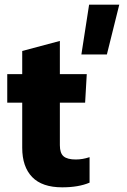

<svg xmlns="http://www.w3.org/2000/svg" viewBox="-20 -791 545 821"><path d="M361 -771H490L437 -558H328ZM75 -159V-352H11V-474H75V-573L236 -616V-474H351L344 -352H236V-170Q236 -136 252 -122.5Q268 -109 304 -109Q333 -109 363 -119V-10Q316 10 246 10Q160 10 117.5 -34Q75 -78 75 -159Z"/></svg>

Font: Kanit SemiBold
Style: Regular
Weight: 600
Designer: Katatrad Team
Foundry: CadsonDemak
Version: Version 1.030